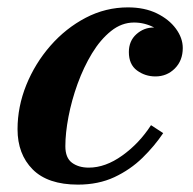

<svg xmlns="http://www.w3.org/2000/svg" viewBox="-20 -490 522 520"><path d="M422 -129.5Q398.5 -94.5 365.8 -62.5Q333 -30.5 289.8 -10.2Q246.5 10 191 10Q109.5 10 68.5 -31.2Q27.5 -72.5 27.5 -140Q27.5 -201 51.2 -259.8Q75 -318.5 116.5 -366Q158 -413.5 212 -441.8Q266 -470 326.5 -470Q371.5 -470 404.8 -453.8Q438 -437.5 456.5 -412.2Q475 -387 475 -360Q475 -326 453.5 -304.5Q432 -283 401 -283Q373 -283 351 -299.2Q329 -315.5 329 -349Q329 -379 349.2 -397.2Q369.5 -415.5 396 -415.5H397.5Q371.5 -429 343 -429Q309.5 -429 280.8 -406Q252 -383 229.2 -345.5Q206.5 -308 190.2 -263.2Q174 -218.5 165.5 -174Q157 -129.5 157 -94Q157 -62.5 175 -49.2Q193 -36 220.5 -36Q265.5 -36 311.2 -68.8Q357 -101.5 389 -151Z"/></svg>

Font: Bodoni* 06pt
Style: Bold Italic
Weight: 700
Italic angle: -13°
Version: Version 2.3